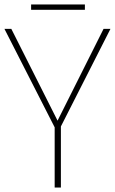

<svg xmlns="http://www.w3.org/2000/svg" viewBox="-20 -844 517 864"><path d="M239 -301 446 -714H477L254 -275V0H226V-271L0 -714H31ZM362 -824V-800H120V-824Z"/></svg>

Font: Noto Sans Display Thin
Style: Regular
Weight: 250
Designer: Monotype Design Team
Foundry: Monotype Imaging Inc.
Version: Version 1.900